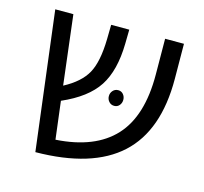

<svg xmlns="http://www.w3.org/2000/svg" viewBox="-87 -651 804 758"><g transform="rotate(15 315.0 -272.5)"><path d="M576 -412Q577 -200 463.5 -96Q350 8 119 10L49 -555H123L157 -272Q223 -307 249 -354Q275 -401 277 -494L278 -553H352L351 -495Q349 -385 307 -320.5Q265 -256 164 -212L183 -58Q342 -68 421 -153.5Q500 -239 499 -409L498 -555H575ZM350.5 -256.5Q342 -266 342 -279Q342 -292 350.5 -301.5Q359 -311 372 -311Q385 -311 393 -301.5Q401 -292 401 -279Q401 -266 393 -256.5Q385 -247 372 -247Q359 -247 350.5 -256.5Z"/></g></svg>

Font: Assistant
Style: Regular
Weight: 400
Designer: Hebrew By Ben Nathan, Latin by Paul Hunt
Version: Version 2.001;PS 002.001;hotconv 1.0.88;makeotf.lib2.5.64775